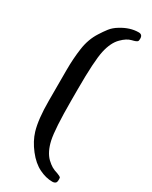

<svg xmlns="http://www.w3.org/2000/svg" viewBox="-230 -776 792 999"><g transform="rotate(30 166.5 -277.0)"><path d="M55.7 -369.6Q55.7 -437.5 64.7 -500.2Q73.7 -563 105 -611.3Q120.6 -636.2 136.7 -657Q152.8 -677.7 179.7 -693.8Q231.9 -726.1 283.2 -726.1Q306.2 -726.1 306.2 -701.7Q306.2 -688.5 303.2 -685.5Q298.8 -678.7 271.5 -672.4Q244.1 -666 215.3 -636.7Q183.6 -605.5 169.9 -543.5Q156.2 -481 156.2 -312.5V-242.7Q156.2 -73.2 169.9 -10.7Q183.6 50.3 215.8 82Q232.9 98.1 247.1 106.4Q261.2 114.7 284.2 121.6Q301.3 127.4 305.7 134.3Q305.7 137.2 306.2 146.5V148.9Q306.2 159.2 301.3 165Q294.4 171.9 281.2 171.9Q243.2 171.9 203.1 152.3Q161.6 132.3 125.5 85.9Q89.4 39.6 74.7 -9.3Q55.7 -73.2 55.7 -184.1Z"/></g></svg>

Font: Caudex
Style: Bold
Weight: 700
Version: Version 1.01